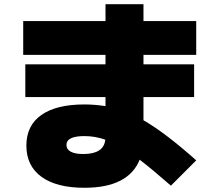

<svg xmlns="http://www.w3.org/2000/svg" viewBox="-20 -820 1040 910"><path d="M105 -130Q105 -225 176 -275Q247 -325 380 -325Q429 -325 480 -317V-360H100V-515H480V-560H90V-720H480V-800H660V-720H910V-560H660V-515H900V-360H660V-250Q763 -191 910 -60L790 60Q701 -18 642 -63Q588 70 380 70Q248 70 176.5 18Q105 -34 105 -130ZM375 -90Q472 -90 479 -158Q431 -175 380 -175Q295 -175 295 -133Q295 -112 315.5 -101Q336 -90 375 -90Z"/></svg>

Font: Enso Black
Style: Regular
Weight: 900
Designer: Coji Morishita
Foundry: UNDERFOREST DESIGN
Version: Version 1.000